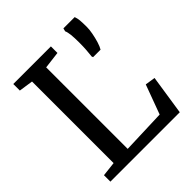

<svg xmlns="http://www.w3.org/2000/svg" viewBox="-207 -900 1036 1036"><g transform="rotate(-45 310.5 -382.0)"><path d="M39 0V-49L122 -58.5V-681L41 -693V-743H328V-693L230 -681V-59L483 -68L545 -236L603 -227L568.5 0ZM505 -541H448L445 -548.5Q447.5 -568.5 449.2 -593.8Q451 -619 451 -649.5Q451 -686 448.5 -709.5Q446 -733 440 -746L444.5 -764H530.5Q536 -749.5 537.8 -731.2Q539.5 -713 539.5 -678.5Q539.5 -660 534.5 -633.2Q529.5 -606.5 521.8 -581Q514 -555.5 505 -541Z"/></g></svg>

Font: Merriweather 20pt
Style: Regular
Weight: 400
Version: Version 2.100